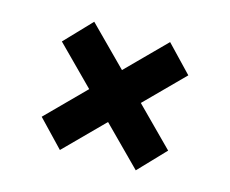

<svg xmlns="http://www.w3.org/2000/svg" viewBox="-69 -658 738 616"><g transform="rotate(15 299.5 -350.0)"><path d="M90 -225 426 -563 510 -475 174 -137ZM90 -475 174 -563 510 -225 426 -137Z"/></g></svg>

Font: MOST Montserrat
Style: Bold
Weight: 700
Designer: Julieta Ulanovsky
Foundry: Julieta Ulanovsky
Version: Version 8.000;March 11, 2024;FontCreator 15.0.0.2926 64-bit